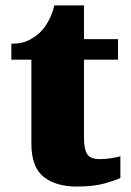

<svg xmlns="http://www.w3.org/2000/svg" viewBox="-20 -681 484 711"><path d="M264.2 9.8Q187 9.8 141.6 -26.1Q96.2 -62 96.2 -149.9V-460H22V-519Q64.9 -519 93 -535.4Q121.1 -551.8 134.8 -567.9Q147.9 -582 160.9 -606Q173.8 -629.9 181.2 -661.1H291V-536.1H417V-460H291V-169.9Q291 -129.9 302.5 -110.8Q314 -91.8 350.1 -91.8Q370.1 -91.8 390.1 -95Q410.2 -98.1 425.8 -102.1V-22Q408.2 -13.2 367.2 -1.7Q326.2 9.8 264.2 9.8Z"/></svg>

Font: Koh Santepheap Black
Style: Regular
Weight: 900
Designer: Danh Hong
Version: Version 2.002; ttfautohint (v1.8.3)